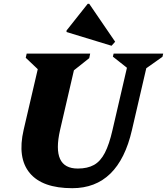

<svg xmlns="http://www.w3.org/2000/svg" viewBox="-20 -971 876 1007"><path d="M104 -290 188 -651 231 -558 115 -668 120 -690H453L448 -666L312 -558L379 -651L295 -289Q272 -188 295 -137.5Q318 -87 388 -87Q439 -87 473 -106Q507 -125 530 -169.5Q553 -214 570 -289L654 -651L678 -590L572 -674L576 -690H836L832 -673L716 -591L756 -651L672 -289Q602 16 359 16Q202 16 136 -63.5Q70 -143 104 -290ZM565 -731 329 -803V-811L440 -951H448L584 -752Z"/></svg>

Font: Platypi Light ExtraBold
Style: Italic
Weight: 800
Italic angle: -13°
Version: Version 1.200